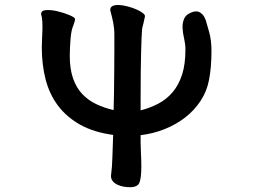

<svg xmlns="http://www.w3.org/2000/svg" viewBox="-20 -700 1040 778"><path d="M146.5 -642.6Q146.5 -658.2 168 -659.2Q189.5 -660.2 215.3 -653.8Q241.2 -647.5 262.7 -638.2Q284.2 -628.9 284.2 -623Q284.2 -617.2 281.2 -608.9Q278.3 -600.6 276.4 -594.7Q273.4 -588.9 270.5 -575.7Q267.6 -562.5 266.1 -545.4Q264.6 -528.3 263.7 -509.3Q262.7 -490.2 262.7 -473.6Q262.7 -420.9 275.9 -382.8Q289.1 -344.7 313 -319.3Q336.9 -293.9 369.6 -278.3Q402.3 -262.7 440.4 -253.9Q441.4 -278.3 441.9 -322.3Q442.4 -366.2 442.9 -412.6Q443.4 -459 443.4 -500Q443.4 -541 443.4 -559.6Q443.4 -575.2 441.9 -586.9Q440.4 -598.6 438.5 -609.4Q436.5 -620.1 433.6 -631.8Q430.7 -643.6 426.8 -658.2Q425.8 -670.9 436.5 -675.8Q447.3 -680.7 463.4 -679.7Q479.5 -678.7 498 -673.8Q516.6 -668.9 532.2 -662.1Q547.9 -655.3 558.1 -647.5Q568.4 -639.6 567.4 -633.8Q566.4 -629.9 564.9 -622.1Q563.5 -614.3 561.5 -606.4Q559.6 -598.6 557.6 -591.3Q555.7 -584 555.7 -581.1Q553.7 -560.5 551.8 -488.8Q549.8 -417 549.8 -294.9V-252.9Q588.9 -262.7 622.1 -280.3Q655.3 -297.9 679.7 -326.7Q704.1 -355.5 717.8 -397.5Q731.4 -439.5 731.4 -500Q731.4 -520.5 726.1 -543.5Q720.7 -566.4 719.7 -587.4Q718.8 -608.4 727.1 -626Q735.4 -643.6 762.7 -652.3Q767.6 -653.3 773.9 -653.8Q780.3 -654.3 787.1 -651.4Q793.9 -648.4 800.8 -641.1Q807.6 -633.8 813.5 -619.1Q818.4 -602.5 827.6 -569.8Q836.9 -537.1 836.9 -493.2Q836.9 -461.9 834.5 -432.1Q832 -402.3 827.1 -377Q818.4 -330.1 793 -291.5Q767.6 -252.9 730.5 -224.1Q693.4 -195.3 647 -176.8Q600.6 -158.2 549.8 -152.3Q549.8 -141.6 549.8 -124Q549.8 -106.4 550.8 -87.9Q551.8 -69.3 552.2 -52.7Q552.7 -36.1 552.7 -26.4Q552.7 19.5 545.4 39.1Q538.1 58.6 506.8 58.6Q494.1 58.6 480.5 56.2Q466.8 53.7 455.6 48.3Q444.3 43 437 34.2Q429.7 25.4 429.7 12.7Q434.6 -24.4 435.5 -65.4Q436.5 -106.4 438.5 -153.3Q359.4 -164.1 304.7 -194.8Q250 -225.6 215.3 -271.5Q180.7 -317.4 165 -377.4Q149.4 -437.5 149.4 -507.8Q149.4 -523.4 150.4 -542Q151.4 -560.5 151.9 -579.1Q152.3 -597.7 151.4 -614.3Q150.4 -630.9 146.5 -642.6Z"/></svg>

Font: JasonHandwriting4
Style: Regular
Weight: 400
Version: Version 1.01.21